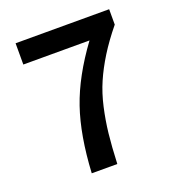

<svg xmlns="http://www.w3.org/2000/svg" viewBox="-119 -730 751 824"><g transform="rotate(-20 256.5 -318.0)"><path d="M160.2 0Q169.4 -170.4 210.4 -290.3Q251.5 -410.2 346.2 -539.1H43.9V-636.2H471.2V-565.9Q425.3 -509.8 393.3 -458.3Q361.3 -406.7 340.1 -357.9Q318.8 -309.1 305.9 -251.7Q293 -194.3 286.6 -137Q280.3 -79.6 276.9 0Z"/></g></svg>

Font: Source Sans 3 Semibold
Style: Regular
Weight: 600
Designer: Paul D. Hunt
Foundry: Adobe
Version: Version 3.052;hotconv 1.1.0;makeotfexe 2.6.0